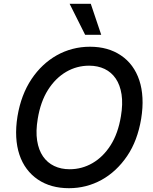

<svg xmlns="http://www.w3.org/2000/svg" viewBox="-20 -984 808 1014"><path d="M72.4 -370Q91.6 -484.7 147 -567.1Q173.7 -606.9 207 -638.3Q240.4 -669.7 279.5 -691.8Q318.5 -713.8 362.7 -725.5Q407 -737.2 455.3 -737.2Q551.1 -737.2 618.6 -691.4Q652.7 -668.7 677.2 -635.5Q701.7 -602.3 715.7 -560Q729.8 -517.8 732.4 -466.6Q735.1 -415.5 725.5 -356.5Q706.3 -240.8 651.3 -159.8Q623.6 -119 589.5 -87.2Q555.4 -55.4 516.3 -33.9Q477.3 -12.4 433.9 -1.2Q390.6 9.9 344.1 9.9Q247.9 9.9 180 -35.9Q146 -58.9 121.3 -92Q96.6 -125 82.6 -167.1Q68.5 -209.2 65.7 -260.1Q62.9 -311.1 72.4 -370ZM347.7 -90.2Q412.6 -90.2 468.4 -122.5Q524.9 -155.2 564.3 -217.2Q603.7 -279.1 618.6 -370Q629.6 -435.4 622 -485.3Q614.3 -535.2 591.4 -568.9Q568.5 -602.6 532.5 -619.9Q496.4 -637.1 450.6 -637.1Q385.7 -637.1 329.9 -604.8Q273.1 -571.7 233.7 -509.6Q194.2 -447.4 179.3 -356.5Q168.3 -291.2 176.1 -241.5Q183.9 -191.8 207 -158.2Q230.1 -124.6 266.2 -107.4Q302.2 -90.2 347.7 -90.2ZM347.7 -963.8H459.5L514.6 -800.1H429.7Z"/></svg>

Font: Inter P Medium
Style: Italic
Weight: 500
Italic angle: 9.39999°
Designer: Rasmus Andersson
Foundry: rsms
Version: Version 3.018;git-588b23468